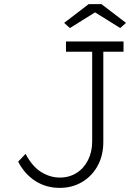

<svg xmlns="http://www.w3.org/2000/svg" viewBox="-20 -901 663 931"><path d="M269 10Q204 10 152 -23Q100 -56 68 -117L104 -155Q136 -94 179.5 -67Q223 -40 270 -40Q316 -40 351.5 -62.5Q387 -85 407 -125Q427 -165 427 -216V-650H300V-700H579V-650H481V-213Q481 -148 454 -98Q427 -48 379 -19Q331 10 269 10ZM319 -765 291 -790 410 -881H472L591 -790L563 -765L441 -841Z"/></svg>

Font: Lexend ExtraLight
Style: Regular
Weight: 200
Designer: Bonnie Shaver-Troup, Thomas Jockin
Foundry: Lexend
Version: Version 1.007; ttfautohint (v1.8.3)